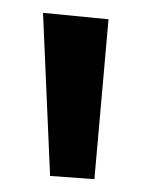

<svg xmlns="http://www.w3.org/2000/svg" viewBox="-20 -790 230 299"><path d="M149 -760 127 -511 58 -516 47 -770Z"/></svg>

Font: CantoraOne
Style: Regular
Weight: 400
Designer: Pablo Impallari, Rodrigo Fuenzalida
Foundry: Pablo Impallari
Version: Version 1.001; ttfautohint (v0.8) -G 200 -r 50